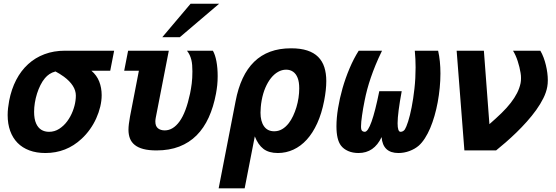

<svg xmlns="http://www.w3.org/2000/svg" viewBox="-20 -825 3050 1053"><path d="M229 14.2Q179.7 14.2 141.1 -0.2Q102.5 -14.6 76.2 -41.5Q49.8 -68.4 35.9 -106.9Q22 -145.5 22 -193.8Q22 -212.9 24.2 -232.4Q26.4 -252 30.3 -272.9Q42.5 -335.9 68.8 -386.7Q95.2 -437.5 134.3 -473.1Q173.3 -508.8 224.1 -527.8Q274.9 -546.9 336.4 -546.9H606L584.5 -437H481.4Q510.7 -412.1 524.2 -377.7Q537.6 -343.3 537.6 -303.2Q537.6 -272.5 529.8 -240Q522 -207.5 507.8 -176Q493.7 -144.5 473.1 -115.7Q452.6 -86.9 427.2 -63.5Q343.8 14.2 229 14.2ZM249 -102.1Q279.3 -102.1 304.7 -118.4Q330.1 -134.8 348.6 -159.9Q367.2 -185.1 378.9 -215.3Q390.6 -245.6 394 -272.9Q395 -278.8 395.5 -287.1Q396 -295.4 396 -300.8Q396 -328.6 379.2 -354.7Q362.3 -380.9 330.6 -404.3Q319.3 -412.6 306.6 -420.4Q293.9 -428.2 284.2 -433.1Q264.6 -427.7 251 -418.5Q237.3 -409.2 226.6 -396.5Q212.9 -380.4 201.9 -358.4Q190.9 -336.4 183.1 -311.8Q175.3 -287.1 171.1 -261.2Q167 -235.4 167 -211.4Q167 -192.9 169.7 -176.5Q172.4 -160.2 178.2 -147.5Q188.5 -124.5 206.5 -113.3Q224.6 -102.1 249 -102.1Z M1025.4 -804.7H1182.1L966.3 -621.1H870.1ZM838.4 0Q795.4 0 766.1 -7.8Q736.8 -15.6 718.8 -30.3Q700.7 -44.9 692.6 -65.9Q684.6 -86.9 684.6 -113.3Q684.6 -127.4 686.8 -145.5Q689 -163.6 692.9 -185.1L741.7 -437H661.1L682.6 -546.9H905.8L834 -178.2Q833 -172.9 832.5 -167.7Q832 -162.6 832 -158.7Q832 -132.8 846.4 -121.3Q860.8 -109.9 883.3 -109.9Q929.2 -109.9 964.8 -159.2Q1000.5 -208.5 1022.5 -312.5Q1027.8 -338.4 1031.5 -366.9Q1035.2 -395.5 1035.2 -433.6Q1035.2 -452.6 1033.9 -468Q1032.7 -483.4 1029.3 -497.1Q1025.9 -510.7 1020.3 -522.9Q1014.6 -535.2 1005.4 -546.9H1147.5Q1160.2 -524.9 1167 -488.5Q1173.8 -452.1 1173.8 -407.7Q1173.8 -380.9 1171.4 -357.9Q1168.9 -335 1164.6 -311.5Q1150.9 -238.3 1124.5 -180.4Q1098.1 -122.6 1058.1 -82.5Q1018.1 -42.5 963.4 -21.2Q908.7 0 838.4 0Z M1272 -269.5Q1285.6 -341.3 1311 -395.5Q1336.4 -449.7 1374 -486.3Q1411.6 -522.9 1461.9 -541.5Q1512.2 -560.1 1576.2 -560.1Q1628.4 -560.1 1665 -548.1Q1701.7 -536.1 1724.9 -512.9Q1748 -489.7 1758.8 -456.3Q1769.5 -422.9 1769.5 -380.4Q1769.5 -333 1757.8 -272.5Q1744.1 -202.1 1719.7 -148.7Q1695.3 -95.2 1662.4 -59.1Q1629.4 -22.9 1589.1 -4.4Q1548.8 14.2 1503.9 14.2Q1454.6 14.2 1425 -8.3Q1395.5 -30.8 1377.4 -77.1L1321.8 208H1179.2ZM1483.9 -105Q1507.3 -105 1527.1 -116.5Q1546.9 -127.9 1564 -149.9Q1577.1 -167 1587.6 -189.5Q1598.1 -211.9 1605.7 -237.1Q1613.3 -262.2 1617.2 -288.6Q1621.1 -314.9 1621.1 -339.8Q1621.1 -358.4 1618.9 -372.6Q1616.7 -386.7 1612.3 -397.9Q1603.5 -420.4 1587.4 -431.6Q1571.3 -442.9 1549.3 -442.9Q1526.4 -442.9 1505.1 -430.9Q1483.9 -418.9 1466.3 -397Q1448.7 -375 1435.3 -343.8Q1421.9 -312.5 1415 -273.9Q1411.6 -255.4 1410.2 -237.5Q1408.7 -219.7 1408.7 -207Q1408.7 -159.7 1428 -132.3Q1447.3 -105 1483.9 -105Z M1946.3 14.2Q1914.1 14.2 1889.2 3.2Q1864.3 -7.8 1850.1 -26.4Q1825.2 -59.1 1825.2 -132.3Q1825.2 -177.7 1834 -231.7Q1842.8 -285.6 1858.6 -341.1Q1874.5 -396.5 1897 -449.7Q1919.4 -502.9 1947.3 -546.9H2075.2Q2054.7 -504.9 2039.8 -468.5Q2024.9 -432.1 2013.7 -399.2Q2002.4 -366.2 1994.1 -335.2Q1985.8 -304.2 1979.5 -272Q1975.1 -251.5 1971.7 -231Q1968.3 -210.4 1965.6 -191.9Q1962.9 -173.3 1961.4 -158Q1960 -142.6 1960 -132.3Q1960 -121.6 1961.4 -115.7Q1964.4 -103 1980.5 -102.1Q2015.1 -102.1 2060.1 -324.7H2183.1Q2171.9 -264.2 2166.3 -220.5Q2160.6 -176.8 2160.6 -148.9Q2160.6 -102.1 2176.8 -102.1Q2191.9 -102.5 2200.7 -115.7Q2208 -127 2218.3 -158.7Q2228.5 -190.4 2237.5 -236.3Q2246.6 -282.2 2252.9 -338.6Q2259.3 -395 2259.3 -455.6Q2259.3 -501.5 2254.9 -546.9H2382.8Q2395.5 -491.7 2395.5 -421.9Q2395.5 -383.3 2391.6 -343.3Q2387.7 -303.2 2380.6 -264.6Q2373.5 -226.1 2363 -189.7Q2352.5 -153.3 2339.4 -122.3Q2326.2 -91.3 2310.3 -66.7Q2294.4 -42 2276.9 -26.4Q2255.4 -7.8 2225.8 3.2Q2196.3 14.2 2165 14.2Q2079.6 14.2 2072.8 -73.2Q2031.7 14.2 1946.3 14.2Z M2484.4 -546.9H2633.8L2664.1 -144Q2701.2 -176.3 2730.5 -204.8Q2759.8 -233.4 2781 -260.7Q2802.2 -288.1 2815.7 -314.5Q2829.1 -340.8 2835 -368.7Q2836.4 -375.5 2836.9 -382.1Q2837.4 -388.7 2837.4 -397Q2837.4 -404.8 2836.9 -410.6Q2836.4 -416.5 2835 -425.3Q2830.1 -456.5 2819.3 -489.7Q2808.6 -522.9 2793.5 -546.9H2943.4Q2953.6 -529.8 2961.2 -509.3Q2968.8 -488.8 2973.9 -467.5Q2979 -446.3 2981.7 -425.3Q2984.4 -404.3 2984.4 -385.3Q2984.4 -365.2 2981.4 -349.1Q2976.1 -318.8 2960 -286.4Q2943.8 -253.9 2920.7 -221.7Q2897.5 -189.5 2869.4 -158Q2841.3 -126.5 2811.8 -97.9Q2782.2 -69.3 2753.4 -44.2Q2724.6 -19 2700.7 0H2526.9Z"/></svg>

Font: Hack
Style: Bold Italic
Weight: 700
Italic angle: -11°
Monospace: yes
Designer: Christopher Simpkins
Foundry: Christopher Simpkins
Version: Version 2.017; ttfautohint (v1.4.1) -l 4 -r 80 -G 350 -x 0 -